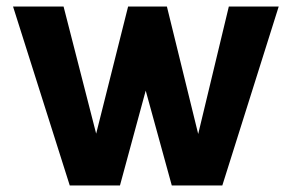

<svg xmlns="http://www.w3.org/2000/svg" viewBox="-20 -569 885 589"><path d="M835 -549 662 0H507L427 -291L348 0H194L20 -549H175L275 -159L373 -549H492L588 -158L682 -549Z"/></svg>

Font: Oakes Grotesk
Style: Bold
Weight: 600
Designer: Samuel Oakes
Foundry: Samuel Oakes
Version: Version 1.000;PS 001.000;hotconv 1.0.88;makeotf.lib2.5.64775